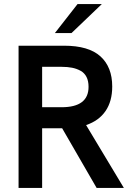

<svg xmlns="http://www.w3.org/2000/svg" viewBox="-20 -921 647 941"><path d="M71 0V-697H294Q414.5 -697 472.2 -644.8Q530 -592.5 530 -497Q530 -424.5 497.2 -376.8Q464.5 -329 402 -308L587 0H453.5L284.5 -292.5H240H186.5V0ZM186.5 -395.5H282Q414 -395.5 414 -495.5Q414 -524 404 -543.8Q394 -563.5 375 -574Q356 -584.5 333.5 -589Q311 -593.5 282 -593.5H186.5ZM249 -759 360 -901H479L330.5 -759Z"/></svg>

Font: HK Grotesk SemiBold
Style: Regular
Weight: 600
Designer: Alfredo Marco Pradil
Foundry: Hanken Design Co.
Version: Version 3.001;FEAKit 1.0